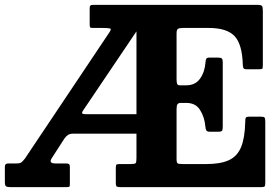

<svg xmlns="http://www.w3.org/2000/svg" viewBox="-20 -770 1146 790"><path d="M0 -21V-84.5Q0 -97.5 14 -97.5H47Q63 -97.5 68.8 -102.5Q74.5 -107.5 82.5 -117.5L428.5 -634.5Q440 -650.5 433 -652.8Q426 -655 399.5 -655H362Q352.5 -655 350.8 -657.8Q349 -660.5 349 -670V-736Q349 -744.5 352 -747.2Q355 -750 363 -750H1037.5Q1053.5 -750 1057.5 -745.8Q1061.5 -741.5 1061.5 -726V-504.5Q1061.5 -491.5 1060 -488.2Q1058.5 -485 1045 -485H995Q984 -485 981.5 -490Q979 -495 979 -504.5Q976.5 -588.5 944.8 -621.8Q913 -655 839 -655H732Q718 -655 712.2 -651.2Q706.5 -647.5 706.5 -632.5V-444.5Q706.5 -430 709 -424.5Q711.5 -419 719.5 -419H746.5Q783.5 -419 803 -446.2Q822.5 -473.5 825.5 -513Q826 -524 829 -528.5Q832 -533 841 -533H877Q889 -533 892.8 -529.2Q896.5 -525.5 896.5 -513.5V-248.5Q896.5 -236 893.5 -232Q890.5 -228 878 -228H843Q833 -228 829.5 -232.8Q826 -237.5 825 -249.5Q821.5 -288.5 803.2 -317.5Q785 -346.5 747 -346.5H724Q714 -346.5 710.2 -341Q706.5 -335.5 706.5 -321V-116Q706.5 -100.5 711 -97.8Q715.5 -95 731 -95H829Q887.5 -95 922 -111Q956.5 -127 972 -164.8Q987.5 -202.5 989 -267.5Q989 -282 991.5 -286Q994 -290 1007.5 -290H1052Q1065 -290 1068.2 -286.8Q1071.5 -283.5 1071.5 -270V-18.5Q1071.5 -5.5 1068.5 -2.8Q1065.5 0 1052.5 0H479Q466 0 461.2 -2Q456.5 -4 456.5 -18V-80Q456.5 -91.5 460 -93.2Q463.5 -95 474.5 -95H517Q534.5 -95 538 -98.5Q541.5 -102 541.5 -119.5V-220H281Q267.5 -220 259.8 -214.8Q252 -209.5 245 -200L194.5 -121.5Q177.5 -97.5 207.5 -97.5H251.5Q260.5 -97.5 264 -94.8Q267.5 -92 267.5 -82.5V-16Q267.5 -4 265.5 -2Q263.5 0 251.5 0H25Q11 0 5.5 -3Q0 -6 0 -21ZM335 -300H541.5V-635Q541.5 -638.5 541.5 -640.5Q540.5 -639.5 539.5 -638L321 -314Q316 -306 318.8 -303Q321.5 -300 335 -300Z"/></svg>

Font: Besley* Narrow
Style: Bold
Weight: 700
Width: 4
Designer: Owen Earl
Foundry: indestructible type*
Version: Version 3.000; ttfautohint (v1.8.3)